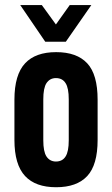

<svg xmlns="http://www.w3.org/2000/svg" viewBox="-20 -746 450 773"><path d="M38.1 -182.6V-344.7Q38.1 -445.3 81.1 -491.2Q123 -536.1 206.1 -536.1Q289.1 -536.1 331.1 -491.2Q373 -446.3 373 -344.7V-182.6Q373 -82 331.1 -37.1Q289.1 7.8 206.1 7.8Q123 7.8 81.1 -37.1Q38.1 -83 38.1 -182.6ZM256.8 -181.6V-345.7Q256.8 -391.6 244.1 -411.1Q231.4 -431.6 205.1 -431.6Q180.7 -431.6 167 -411.1Q154.3 -391.6 154.3 -345.7V-181.6Q154.3 -135.7 167 -116.2Q180.7 -95.7 205.1 -95.7Q231.4 -95.7 244.1 -116.2Q256.8 -135.7 256.8 -181.6ZM61.5 -725.6H148.4L205.1 -647.5L260.7 -725.6H347.7L245.1 -578.1H162.1Z"/></svg>

Font: Dinish Condensed
Style: Bold
Weight: 700
Width: 3
Designer: Bert Driehuis
Foundry: Playbeing
Version: Version 3.006; git-39231f3c-release